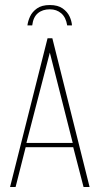

<svg xmlns="http://www.w3.org/2000/svg" viewBox="-20 -743 396 763"><path d="M178 -723Q210 -723 229 -709.5Q248 -696 256.5 -677.5Q265 -659 266 -642H247Q242 -674 223.5 -690Q205 -706 178 -706Q149 -706 130.5 -690.5Q112 -675 108 -642H89Q91 -659 99.5 -677.5Q108 -696 127 -709.5Q146 -723 178 -723ZM20 0 169 -591H188L336 0H312L271 -158H82L42 0ZM85 -175H269L178 -534Z"/></svg>

Font: Alumni Sans Thin Thin
Style: Regular
Weight: 250
Version: Version 1.018